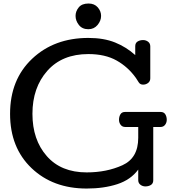

<svg xmlns="http://www.w3.org/2000/svg" viewBox="-20 -1066 1011 1098"><path d="M37.6 0ZM475.6 -80.1Q589.8 -80.1 680.2 -121.1Q770.5 -162.1 770.5 -277.8V-339.8H696.3Q679.2 -339.8 669.9 -352.3Q660.6 -364.7 660.6 -380.9Q660.6 -398.9 668.7 -412.4Q676.8 -425.8 695.3 -425.8H898.4Q917 -425.8 925.3 -412.4Q933.6 -398.9 933.6 -380.9Q933.6 -364.7 924.1 -352.3Q914.6 -339.8 897.5 -339.8H856.4V-35.2Q856.4 -16.6 843 -8.3Q829.6 0 811.5 0Q795.4 0 783 -9.5Q770.5 -19 770.5 -36.1V-96.2Q728 -38.1 651.1 -12.9Q574.2 12.2 475.6 12.2Q282.7 12.2 160.2 -104.7Q37.6 -221.7 37.6 -415Q37.6 -610.8 163.8 -730Q290 -849.1 485.4 -849.1Q573.7 -849.1 638.2 -823Q702.6 -796.9 753.4 -751V-801.8Q753.4 -820.3 766.8 -828.6Q780.3 -836.9 798.3 -836.9Q814.5 -836.9 826.9 -827.4Q839.4 -817.9 839.4 -800.8V-618.2Q839.4 -601.1 826.9 -591.6Q814.5 -582 798.3 -582Q781.7 -582 773.4 -595Q765.1 -607.9 757.3 -620.1Q712.4 -683.1 646.7 -720Q581.1 -756.8 485.4 -756.8Q335.4 -756.8 250.5 -660.9Q165.5 -564.9 165.5 -415Q165.5 -267.1 247.3 -173.6Q329.1 -80.1 475.6 -80.1ZM558.1 -975.1Q558.1 -947.3 537.8 -923.1Q517.6 -898.9 485.4 -898.9Q450.2 -898.9 431.2 -923.1Q412.1 -947.3 412.1 -975.1Q412.1 -1001.5 430.2 -1023.7Q448.2 -1045.9 486.3 -1045.9Q520 -1045.9 539.1 -1023.9Q558.1 -1002 558.1 -975.1Z"/></svg>

Font: Cutive
Style: Regular
Weight: 400
Designer: Vernon Adams
Version: Version 1.002